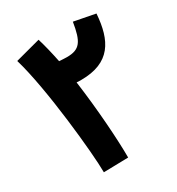

<svg xmlns="http://www.w3.org/2000/svg" viewBox="-166 -786 821 892"><g transform="rotate(-30 244.5 -339.5)"><path d="M262 0C262 -93 251 -261 229 -422C237 -421 245 -421 253 -421C411 -421 459 -514 469 -653L355 -675C339 -576 319 -546 249 -546C238 -546 223 -547 208 -548C198 -597 187 -643 175 -682L40 -646C93 -468 130 -95 130 3Z"/></g></svg>

Font: Noto Sans Arabic UI XCn
Style: Bold
Weight: 700
Width: 2
Designer: Monotype Design Team, Nadine Chahine and Nizar Qandah
Foundry: Monotype Imaging Inc.
Version: Version 2.010